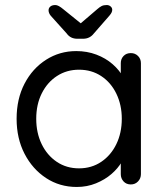

<svg xmlns="http://www.w3.org/2000/svg" viewBox="-20 -733 654 763"><path d="M500 -522Q517 -522 528.5 -510.5Q540 -499 540 -482V-41Q540 -24 528.5 -12Q517 0 500 0Q482 0 471 -12Q460 -24 460 -41V-136L479 -138Q479 -116 464 -90Q449 -64 423 -41.5Q397 -19 361.5 -4.5Q326 10 285 10Q217 10 163 -25.5Q109 -61 77.5 -122Q46 -183 46 -261Q46 -340 77.5 -400.5Q109 -461 163 -495.5Q217 -530 283 -530Q326 -530 363 -516Q400 -502 427.5 -478Q455 -454 470.5 -425Q486 -396 486 -367L460 -373V-482Q460 -499 471 -510.5Q482 -522 500 -522ZM294 -64Q344 -64 382.5 -90Q421 -116 442.5 -160.5Q464 -205 464 -261Q464 -316 442.5 -360.5Q421 -405 382.5 -430.5Q344 -456 294 -456Q245 -456 206.5 -431Q168 -406 146 -362Q124 -318 124 -261Q124 -205 145.5 -160.5Q167 -116 205.5 -90Q244 -64 294 -64ZM287 -579Q260 -579 245 -600L182 -670Q173 -681 173 -692Q173 -701 180 -707Q187 -713 200 -713Q212 -713 232 -696L310 -633L291 -632L367 -697Q376 -705 384 -709Q392 -713 404 -713Q413 -713 419.5 -707.5Q426 -702 426 -694Q426 -689 423.5 -683.5Q421 -678 415 -671L353 -600Q337 -579 310 -579Z"/></svg>

Font: Quicksand Light Medium
Style: Regular
Weight: 500
Version: Version 3.006